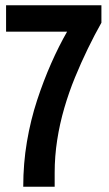

<svg xmlns="http://www.w3.org/2000/svg" viewBox="-20 -707 411 727"><path d="M68 0Q68 -88 82 -170.5Q96 -253 120.5 -327.5Q145 -402 174 -467.5Q203 -533 234 -587H3V-687H364V-621Q338 -575 312.5 -522.5Q287 -470 264 -414Q241 -358 223.5 -298Q206 -238 196.5 -176.5Q187 -115 187 -53V0Z"/></svg>

Font: Archivo ExtraCondensed
Style: Bold
Weight: 700
Width: 2
Designer: Hector Gatti
Foundry: Omnibus-Type
Version: Version 2.001